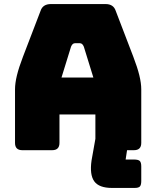

<svg xmlns="http://www.w3.org/2000/svg" viewBox="-20 -740 770 946"><path d="M273 -36Q273 0 237 0H90Q54 0 54 -36V-300Q54 -330 63.5 -369Q73 -408 93 -460L180 -687Q191 -720 231 -720H500Q539 -720 550 -687L637 -460Q657 -408 666.5 -369Q676 -330 676 -300V-36Q676 0 640 0H606L599 46H640Q661 46 668.5 53Q676 60 676 80V152Q676 171 669.5 178.5Q663 186 643 186H532Q468 186 444.5 153.5Q421 121 431 51L450 -56V-176H273ZM330 -510 283 -358H440L393 -510Q386 -527 374 -527H349Q337 -527 330 -510Z"/></svg>

Font: Bungee Tint
Style: Regular
Weight: 400
Designer: David Jonathan Ross
Foundry: David Jonathan Ross
Version: Version 2.001